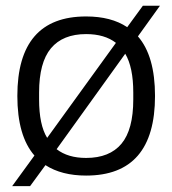

<svg xmlns="http://www.w3.org/2000/svg" viewBox="-20 -595 596 664"><path d="M22 48.8 99.1 -57.1Q40 -125 40 -263.2Q40 -538.1 277.8 -538.1Q364.7 -538.1 419.9 -501L474.1 -575.2H533.2L457 -469.2Q516.1 -401.4 516.1 -263.2Q516.1 12.2 277.8 12.2Q193.4 12.2 137.2 -23.9L84 48.8ZM115.2 -251Q115.2 -163.1 143.1 -118.2L380.9 -446.8Q341.8 -477.1 277.8 -477.1Q197.3 -477.1 156.2 -428Q115.2 -378.9 115.2 -274.9ZM277.8 -48.8Q358.9 -48.8 399.9 -97.7Q440.9 -146.5 440.9 -251V-274.9Q440.9 -362.3 413.1 -409.2L175.8 -79.1Q214.8 -48.8 277.8 -48.8Z"/></svg>

Font: Archivo Light
Style: Regular
Weight: 300
Designer: Hector Gatti
Foundry: Omnibus-Type
Version: Version 2.001